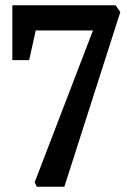

<svg xmlns="http://www.w3.org/2000/svg" viewBox="-20 -711 482 731"><path d="M120 0 112 -17 334 -595H116L91 -482H27V-691H420L438 -665L225 0Z"/></svg>

Font: Kreon
Style: Regular
Weight: 400
Designer: Julia Petretta
Foundry: Julia Petretta and Eli Heuer
Version: Version 2.002